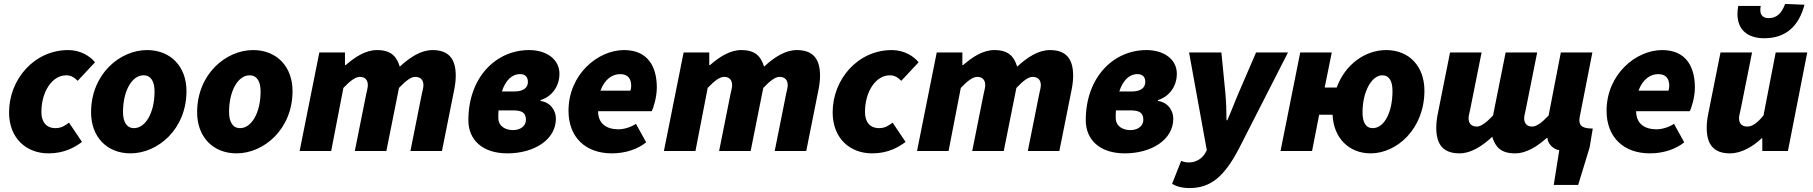

<svg xmlns="http://www.w3.org/2000/svg" viewBox="-20 -766 9198 974"><path d="M226 12C306 12 358 -18 396 -46L330 -144C312 -130 292 -116 262 -116C214 -116 190 -148 190 -198C190 -300 244 -384 316 -384C340 -384 356 -374 374 -356L462 -450C438 -480 390 -512 326 -512C154 -512 26 -364 26 -196C26 -64 114 12 226 12Z M642 12C780 12 926 -110 926 -304C926 -428 846 -512 726 -512C588 -512 442 -390 442 -196C442 -72 522 12 642 12ZM660 -116C622 -116 604 -148 604 -198C604 -306 650 -384 708 -384C746 -384 764 -352 764 -302C764 -194 718 -116 660 -116Z M1180 12C1318 12 1464 -110 1464 -304C1464 -428 1384 -512 1264 -512C1126 -512 980 -390 980 -196C980 -72 1060 12 1180 12ZM1198 -116C1160 -116 1142 -148 1142 -198C1142 -306 1188 -384 1246 -384C1284 -384 1302 -352 1302 -302C1302 -194 1256 -116 1198 -116Z M1500 0H1660L1722 -320C1758 -358 1784 -376 1806 -376C1830 -376 1846 -362 1846 -334C1846 -322 1842 -308 1838 -290L1780 0H1940L2004 -320C2040 -358 2066 -376 2086 -376C2112 -376 2128 -362 2128 -334C2128 -322 2124 -308 2120 -290L2062 0H2222L2284 -310C2289 -334 2292 -360 2292 -382C2292 -468 2256 -512 2174 -512C2116 -512 2060 -476 2008 -428C1992 -480 1964 -512 1892 -512C1834 -512 1780 -476 1734 -436H1730V-500H1600Z M2554 12C2688 12 2800 -56 2800 -164C2800 -202 2776 -246 2722 -254V-258C2784 -278 2818 -332 2818 -392C2818 -464 2754 -512 2664 -512C2496 -512 2356 -374 2356 -156C2356 -56 2428 12 2554 12ZM2582 -106C2546 -106 2508 -124 2508 -168C2508 -181 2508 -194 2509 -206H2583C2628 -206 2648 -194 2648 -158C2648 -128 2622 -106 2582 -106ZM2618 -390C2644 -390 2658 -376 2658 -350C2658 -322 2636 -302 2590 -302H2526C2544 -357 2576 -390 2618 -390Z M3084 12C3154 12 3216 -10 3258 -44L3206 -138C3184 -122 3146 -110 3118 -110C3060 -110 3014 -136 3014 -202H3286C3294 -216 3312 -272 3312 -322C3312 -426 3268 -512 3146 -512C3012 -512 2864 -388 2864 -204C2864 -70 2950 12 3084 12ZM3026 -306C3048 -366 3088 -390 3126 -390C3168 -390 3182 -364 3182 -330C3182 -321 3180 -313 3178 -306Z M3348 0H3508L3570 -320C3606 -358 3632 -376 3654 -376C3678 -376 3694 -362 3694 -334C3694 -322 3690 -308 3686 -290L3628 0H3788L3852 -320C3888 -358 3914 -376 3934 -376C3960 -376 3976 -362 3976 -334C3976 -322 3972 -308 3968 -290L3910 0H4070L4132 -310C4137 -334 4140 -360 4140 -382C4140 -468 4104 -512 4022 -512C3964 -512 3908 -476 3856 -428C3840 -480 3812 -512 3740 -512C3682 -512 3628 -476 3582 -436H3578V-500H3448Z M4404 12C4484 12 4536 -18 4574 -46L4508 -144C4490 -130 4470 -116 4440 -116C4392 -116 4368 -148 4368 -198C4368 -300 4422 -384 4494 -384C4518 -384 4534 -374 4552 -356L4640 -450C4616 -480 4568 -512 4504 -512C4332 -512 4204 -364 4204 -196C4204 -64 4292 12 4404 12Z M4632 0H4792L4854 -320C4890 -358 4916 -376 4938 -376C4962 -376 4978 -362 4978 -334C4978 -322 4974 -308 4970 -290L4912 0H5072L5136 -320C5172 -358 5198 -376 5218 -376C5244 -376 5260 -362 5260 -334C5260 -322 5256 -308 5252 -290L5194 0H5354L5416 -310C5421 -334 5424 -360 5424 -382C5424 -468 5388 -512 5306 -512C5248 -512 5192 -476 5140 -428C5124 -480 5096 -512 5024 -512C4966 -512 4912 -476 4866 -436H4862V-500H4732Z M5686 12C5820 12 5932 -56 5932 -164C5932 -202 5908 -246 5854 -254V-258C5916 -278 5950 -332 5950 -392C5950 -464 5886 -512 5796 -512C5628 -512 5488 -374 5488 -156C5488 -56 5560 12 5686 12ZM5714 -106C5678 -106 5640 -124 5640 -168C5640 -181 5640 -194 5641 -206H5715C5760 -206 5780 -194 5780 -158C5780 -128 5754 -106 5714 -106ZM5750 -390C5776 -390 5790 -376 5790 -350C5790 -322 5768 -302 5722 -302H5658C5676 -357 5708 -390 5750 -390Z M6014 188C6119 188 6190 134 6268 -18L6514 -500H6352L6264 -296C6246 -255 6225 -198 6206 -156H6202C6202 -199 6200 -256 6196 -296L6176 -500H6012L6102 -4L6095 9C6077 42 6043 58 6012 58C5997 58 5985 56 5972 50L5926 166C5946 180 5978 188 6014 188Z M6944 -116C6908 -116 6892 -146 6892 -196C6892 -304 6940 -384 6992 -384C7028 -384 7044 -354 7044 -304C7044 -196 7002 -116 6944 -116ZM6933 12C7066 12 7206 -112 7206 -306C7206 -430 7128 -512 7012 -512C6906 -512 6804 -440 6761 -322H6700L6736 -500H6576L6476 0H6636L6672 -184H6740C6745 -65 6824 12 6933 12Z M7862 172H7986L8044 -18L8060 -114C8011 -114 7992 -126 7992 -156C7992 -162 7993 -168 7994 -174L8058 -500H7898L7836 -180C7800 -142 7774 -124 7752 -124C7728 -124 7712 -138 7712 -166C7712 -178 7716 -192 7720 -210L7778 -500H7618L7554 -180C7518 -142 7492 -124 7472 -124C7446 -124 7430 -138 7430 -166C7430 -178 7434 -192 7438 -210L7496 -500H7336L7274 -190C7269 -166 7266 -140 7266 -118C7266 -32 7302 12 7384 12C7442 12 7498 -24 7550 -72C7566 -20 7594 12 7666 12C7725 12 7782 -26 7826 -66H7830C7832 -36 7860 -8 7890 -4Z M8350 12C8420 12 8482 -10 8524 -44L8472 -138C8450 -122 8412 -110 8384 -110C8326 -110 8280 -136 8280 -202H8552C8560 -216 8578 -272 8578 -322C8578 -426 8534 -512 8412 -512C8278 -512 8130 -388 8130 -204C8130 -70 8216 12 8350 12ZM8292 -306C8314 -366 8354 -390 8392 -390C8434 -390 8448 -364 8448 -330C8448 -321 8446 -313 8444 -306Z M8756 12C8816 12 8874 -24 8916 -64H8920V0H9050L9148 -500H8988L8926 -180C8894 -142 8870 -124 8844 -124C8818 -124 8802 -138 8802 -166C8802 -178 8806 -192 8810 -210L8868 -500H8708L8646 -190C8641 -166 8638 -140 8638 -118C8638 -32 8674 12 8756 12ZM8930 -572C9042 -572 9106 -636 9134 -742L9036 -746C9016 -694 8990 -674 8952 -674C8927 -674 8910 -687 8910 -714C8910 -720 8910 -726 8912 -736H8798C8795 -721 8794 -707 8794 -694C8794 -615 8846 -572 8930 -572Z"/></svg>

Font: Source Sans Pro Black
Style: Italic
Weight: 900
Italic angle: -11°
Designer: Paul D. Hunt
Foundry: Adobe Systems Incorporated
Version: Version 3.006;hotconv 1.0.111;makeotfexe 2.5.65597